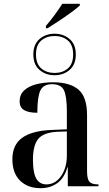

<svg xmlns="http://www.w3.org/2000/svg" viewBox="-20 -978 573 1008"><path d="M221 -842Q242 -866 266 -898.5Q290 -931 307 -958H399V-949Q384 -935 354 -913Q324 -891 290 -868.5Q256 -846 230 -830H221ZM266 -583Q220 -583 187.5 -611Q155 -639 155 -692Q155 -745 187.5 -773Q220 -801 266 -801Q313 -801 345.5 -773Q378 -745 378 -692Q378 -639 345.5 -611Q313 -583 266 -583ZM267 -595Q308 -595 336 -618.5Q364 -642 364 -692Q364 -742 336 -765.5Q308 -789 267 -789Q225 -789 197 -765.5Q169 -742 169 -692Q169 -642 197 -618.5Q225 -595 267 -595ZM193 10Q126 10 85.5 -29.5Q45 -69 45 -142Q45 -218 97 -255Q149 -292 254 -296L331 -299V-392Q331 -471 316 -503.5Q301 -536 253 -536Q207 -536 191.5 -502Q176 -468 176 -386Q130 -386 106.5 -400Q83 -414 83 -446Q83 -481 106.5 -503Q130 -525 170 -535.5Q210 -546 259 -546Q347 -546 392 -507.5Q437 -469 437 -374V-80Q437 -38 449.5 -24Q462 -10 494 -10H497V0H336V-100H334Q317 -42 280 -16Q243 10 193 10ZM224 -10Q256 -10 280 -30.5Q304 -51 317.5 -85Q331 -119 331 -160V-288L278 -286Q208 -282 180.5 -248.5Q153 -215 153 -139Q153 -71 170.5 -40.5Q188 -10 224 -10Z"/></svg>

Font: Noto Serif Display SemiCondensed Medium
Style: Regular
Weight: 500
Width: 4
Designer: Monotype Design Team
Foundry: Monotype Imaging Inc.
Version: Version 2.009